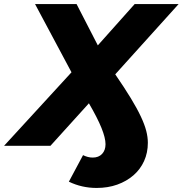

<svg xmlns="http://www.w3.org/2000/svg" viewBox="-67 -720 902 948"><path d="M286 -363 106 -700H311L416 -496L598 -700H815L502 -353Q548 -286 579 -235Q610 -184 628.5 -144.5Q647 -105 655 -74Q663 -43 663 -15Q663 34 644.5 75Q626 116 592 145.5Q558 175 512 191.5Q466 208 410 208Q337 208 273 177L343 46Q367 58 391 58Q420 58 437 40Q454 22 454 -8Q454 -39 434 -88.5Q414 -138 372 -210L182 0H-47Z"/></svg>

Font: Argentum Sans
Style: Bold Italic
Weight: 700
Italic angle: -11°
Designer: Julieta Ulanovsky (font), Cristiano Sobral (main changes and remaster)
Foundry: Julieta Ulanovsky (font), Cristiano Sobral (main changes and remaster)
Version: Version 2.007;June 15, 2022;FontCreator 14.0.0.2814 64-bit; 